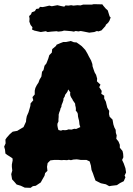

<svg xmlns="http://www.w3.org/2000/svg" viewBox="-25 -884 638 923"><path d="M122 19 94 18 75 9 55 3 44 -10 33 -22 29 -47 34 -64 32 -82V-93L36 -114L35 -123L23 -131L10 -139L1 -146L-1 -165L-5 -179L2 -195L1 -213L7 -222L22 -239L36 -251L58 -255L66 -260L88 -273L100 -299L101 -311L104 -326L112 -344L117 -361L121 -375L122 -387L135 -402L131 -417L142 -430V-448L145 -461L152 -475L160 -487L165 -501L174 -516L177 -539L184 -547L189 -568L198 -579L207 -602L212 -619L224 -631L226 -648L244 -663L247 -669L266 -677L279 -682H292L315 -687L330 -681L343 -680L356 -671L368 -662L385 -644L395 -627L402 -613L413 -593L419 -576L420 -565L425 -550L430 -536L437 -524L442 -506L441 -493L458 -477L452 -465L464 -447L462 -433L476 -424V-410L484 -395L486 -386L491 -366L500 -351L499 -336L502 -323L516 -309L520 -286L525 -271L531 -260L532 -245L536 -233L534 -217L545 -203L551 -188V-174L564 -158L567 -145L568 -128L562 -115L570 -98L578 -75L581 -55L574 -40L578 -32L570 -13L552 -4L537 6L512 9L500 11L484 2L460 -3L434 -16L426 -38L422 -50L415 -67L412 -88L406 -108L391 -115H379H364L352 -117L344 -118L328 -117L316 -114L306 -116L297 -114L281 -115L272 -114L258 -115H249H234L217 -113L204 -100L201 -82L203 -63L192 -52L189 -39L178 -20L171 -7L147 9L133 11ZM268 -256 277 -259 287 -258 296 -259 304 -262 319 -261 332 -265 341 -264 350 -268 361 -273 357 -286 356 -296 355 -304 352 -315 350 -324 349 -337 346 -344 339 -353 340 -359 339 -369 337 -376 336 -386 332 -392 325 -402 323 -407 317 -416 313 -425 312 -433 313 -440 303 -454 299 -443 294 -436 288 -428 286 -420 280 -410V-403L276 -391L271 -379L270 -370L266 -363L264 -354L260 -344L257 -333V-322L256 -311V-300L251 -289V-280L253 -269L256 -259ZM171 -730 140 -737 129 -742 131 -753 122 -764 116 -780 117 -794 115 -807 124 -815 128 -825 143 -831 149 -841 162 -843 167 -851 180 -850 191 -852 212 -857 224 -854 251 -859 268 -855 284 -852 290 -858 304 -857 317 -859 328 -857 347 -859 362 -858 375 -862H383H417L426 -864L467 -863L472 -856L484 -842L493 -834L502 -805L507 -800L501 -784L495 -775L484 -765L482 -759L463 -738L448 -733L441 -735L428 -730L404 -727L374 -733L363 -735L352 -733L339 -735L330 -732L319 -734L296 -736L283 -737L273 -734L255 -732L247 -734L221 -732L204 -730L195 -734Z"/></svg>

Font: Winky Rough
Style: Bold
Weight: 700
Designer: Simon Atzbach
Foundry: typofactur
Version: Version 1.206; ttfautohint (v1.8.4.7-5d5b)